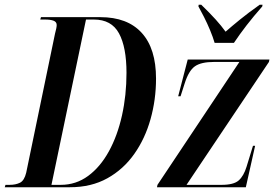

<svg xmlns="http://www.w3.org/2000/svg" viewBox="-52 -786 1151 806"><path d="M-32 0 -29 -10H-12Q14 -10 32 -19Q50 -28 58 -61L179 -645Q182 -656 184 -665.5Q186 -675 186 -681Q186 -694 173 -699Q160 -704 137 -704H117L120 -714H369Q483 -714 543 -648Q603 -582 603 -456Q603 -368 580 -286Q557 -204 511.5 -139.5Q466 -75 398.5 -37.5Q331 0 242 0ZM203 -10Q267 -10 318 -47.5Q369 -85 405 -150.5Q441 -216 460 -301Q479 -386 479 -480Q479 -588 447.5 -646Q416 -704 342 -704H309L164 -10ZM607 0 609 -10 953 -526H847Q792 -526 766 -507.5Q740 -489 723 -435L706 -382H696L736 -536H1079L1077 -526L731 -10H878Q929 -10 950 -28.5Q971 -47 983 -86L1010 -174H1019L980 0ZM849 -606Q842 -630 830 -659Q818 -688 804.5 -714.5Q791 -741 781 -759L782 -766H793Q830 -730 853.5 -704Q877 -678 895 -653Q920 -675 955 -703.5Q990 -732 1038 -766H1050L1049 -759Q1012 -717 983 -679.5Q954 -642 930 -606Z"/></svg>

Font: Noto Serif Display ExtraCondensed SemiBold
Style: Italic
Weight: 600
Width: 2
Italic angle: -12°
Designer: Monotype Design Team
Foundry: Monotype Imaging Inc.
Version: Version 2.009